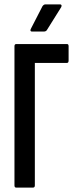

<svg xmlns="http://www.w3.org/2000/svg" viewBox="-20 -856 349 876"><path d="M54 0Q46 0 46 -10V-645Q46 -655 54 -655H286Q293 -655 293 -645V-580Q293 -569 286 -569H139V-10Q139 0 130 0ZM126 -712Q121 -712 119.5 -715Q118 -718 120 -723L174 -828Q180 -836 187 -836H254Q259 -836 260.5 -832.5Q262 -829 259 -823L194 -719Q190 -712 179 -712Z"/></svg>

Font: Sofia Sans Extra Condensed SemiBold
Style: Regular
Weight: 600
Designer: Botio Nikoltchev, Ani Petrova
Foundry: lettersoup
Version: Version 4.101